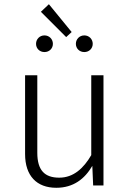

<svg xmlns="http://www.w3.org/2000/svg" viewBox="-20 -880 616 911"><path d="M212 -860 174 -824 294 -704 320 -728ZM191 -712C168 -712 151 -694 151 -672C151 -650 168 -633 191 -633C214 -633 231 -650 231 -672C231 -694 214 -712 191 -712ZM380 -712C357 -712 340 -694 340 -672C340 -650 357 -633 380 -633C403 -633 420 -650 420 -672C420 -694 403 -712 380 -712ZM471 -523H413V-144C377 -82 329 -37 261 -37C192 -37 157 -72 157 -155V-523H99V-149C99 -46 154 11 247 11C328 11 382 -31 418 -93L422 0H471Z"/></svg>

Font: FiraGO Light
Style: Regular
Weight: 300
Designer: bBox Type
Foundry: bBox Type GmbH
Version: Version 1.001;PS 001.001;hotconv 1.0.88;makeotf.lib2.5.64775